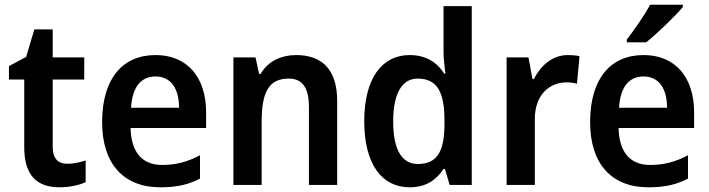

<svg xmlns="http://www.w3.org/2000/svg" viewBox="-20 -852 3012 816"><path d="M266 -156C226 -156 204 -179 204 -227V-514H338V-608H204V-727H126L91 -610L18 -571V-514H83V-226C83 -100 143 -56 233 -56C276 -56 317 -65 344 -78V-170C319 -162 292 -156 266 -156Z M641 -618C501 -618 414 -518 414 -333C414 -155 506 -56 661 -56C731 -56 780 -67 830 -93V-192C776 -164 729 -151 668 -151C584 -151 537 -206 535 -308H856V-374C856 -524 776 -618 641 -618ZM641 -527C709 -527 741 -472 741 -394H537C542 -484 581 -527 641 -527Z M1239 -618C1177 -618 1119 -593 1088 -538H1081L1066 -608H972V-66H1092V-333C1092 -457 1120 -518 1207 -518C1267 -518 1293 -477 1293 -396V-66H1413V-423C1413 -557 1348 -618 1239 -618Z M1721 -56C1791 -56 1834 -87 1865 -134H1871L1891 -66H1985V-826H1865V-632C1865 -601 1870 -564 1873 -539H1868C1838 -587 1790 -618 1721 -618C1604 -618 1528 -520 1528 -337C1528 -154 1603 -56 1721 -56ZM1756 -155C1687 -155 1651 -217 1651 -336C1651 -452 1687 -518 1755 -518C1840 -518 1869 -458 1869 -340V-319C1868 -208 1837 -155 1756 -155Z M2393 -618C2327 -618 2277 -572 2249 -516H2243L2226 -608H2133V-66H2253V-346C2253 -447 2313 -502 2389 -502C2401 -502 2421 -500 2432 -496L2443 -613C2428 -617 2408 -618 2393 -618Z M2882 -822V-832H2743C2719 -787 2677 -727 2644 -684V-672H2726C2773 -709 2851 -785 2882 -822ZM2715 -618C2575 -618 2488 -518 2488 -333C2488 -155 2580 -56 2735 -56C2805 -56 2854 -67 2904 -93V-192C2850 -164 2803 -151 2742 -151C2658 -151 2611 -206 2609 -308H2930V-374C2930 -524 2850 -618 2715 -618ZM2715 -527C2783 -527 2815 -472 2815 -394H2611C2616 -484 2655 -527 2715 -527Z"/></svg>

Font: Noto Sans Malayalam UI SemiCondensed SemiBold
Style: Regular
Weight: 600
Width: 4
Designer: Jelle Bosma - Monotype Design Team
Foundry: Monotype Imaging Inc.
Version: Version 2.104